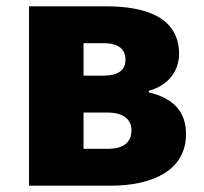

<svg xmlns="http://www.w3.org/2000/svg" viewBox="-20 -589 647 609"><path d="M72 0H331C460 0 570 -46 570 -164C570 -240 524 -279 452 -296V-301C521 -320 548 -371 548 -418C548 -533 444 -569 316 -569H72ZM245 -349V-452H307C358 -452 378 -432 378 -399C378 -368 357 -349 307 -349ZM245 -117V-232H321C375 -232 397 -207 397 -176C397 -142 377 -117 322 -117Z"/></svg>

Font: Noto Sans JP Black
Style: Regular
Weight: 900
Designer: Ryoko NISHIZUKA  (kana, bopomofo & ideographs); Paul D. Hunt (Latin, Greek & Cyrillic); Sandoll Communications , Soo-you
Foundry: Adobe
Version: Version 2.002;hotconv 1.0.116;makeotfexe 2.5.65601